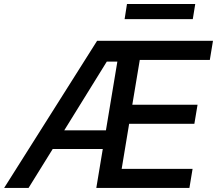

<svg xmlns="http://www.w3.org/2000/svg" viewBox="-41 -929 1072 949"><path d="M-20.6 0 438.9 -727.3H1011.7L996.1 -632.8H649.9L612.9 -411.2H935.4L919.7 -317.1H597.3L560.4 -94.5H910.9L895.2 0H435L467 -192.5H219.5L100.1 0ZM276.6 -284.8H482.6L539.1 -624.6H486.9ZM574.9 -834.5 586.6 -909.1H924L911.9 -834.5Z"/></svg>

Font: Inter P Medium
Style: Italic
Weight: 500
Italic angle: 9.39999°
Designer: Rasmus Andersson
Foundry: rsms
Version: Version 3.018;git-588b23468